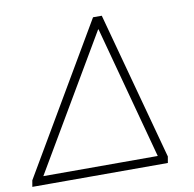

<svg xmlns="http://www.w3.org/2000/svg" viewBox="-84 -785 875 865"><g transform="rotate(-10 353.5 -352.5)"><path d="M-5 0 0 -29 397 -705H437L620 -29L615 0ZM410 -647 34 -8 39 -39H589L584 -8L412 -647Z"/></g></svg>

Font: Mulish ExtraLight
Style: Italic
Weight: 200
Italic angle: -9°
Designer: Vernon Adams
Foundry: Vernon Adams
Version: Version 3.603